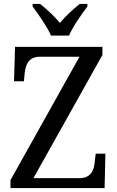

<svg xmlns="http://www.w3.org/2000/svg" viewBox="-20 -951 592 971"><path d="M238 -771H329C348 -816 393 -880 422 -918V-931H383C349 -904 311 -869 283 -835C255 -869 217 -904 183 -931H145V-918C173 -880 219 -816 238 -771ZM33 0H509L513 -174H464L459 -131C455 -87 438 -50 381 -50H149L498 -673V-714H56L51 -540H101L105 -583C110 -626 126 -664 181 -664H382L33 -40Z"/></svg>

Font: Noto Serif Georgian SemiCondensed
Style: Regular
Weight: 400
Width: 4
Designer: Monotype Design Team, Akaki Razmadze
Foundry: Google LLC
Version: Version 2.003